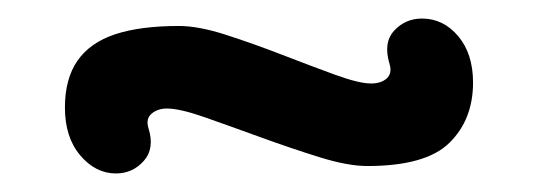

<svg xmlns="http://www.w3.org/2000/svg" viewBox="-20 -409 580 207"><path d="M376 -230Q355 -230 324.5 -239.5Q294 -249 261 -261Q228 -273 201 -282.5Q174 -292 160 -292Q150 -292 143.5 -286.5Q137 -281 140 -271Q147 -249 135 -235.5Q123 -222 105 -222Q83 -222 66.5 -241.5Q50 -261 50 -293Q50 -324 63.5 -343.5Q77 -363 104 -372Q131 -381 173 -381Q194 -381 223.5 -371.5Q253 -362 284 -350Q315 -338 341 -328.5Q367 -319 380 -319Q391 -319 397 -324.5Q403 -330 400 -340Q393 -363 405 -376Q417 -389 435 -389Q458 -389 474 -370Q490 -351 490 -320Q490 -280 464.5 -255Q439 -230 376 -230Z"/></svg>

Font: Quicksand Light
Style: Bold
Weight: 700
Version: Version 3.004